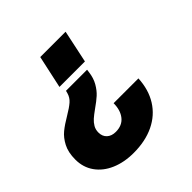

<svg xmlns="http://www.w3.org/2000/svg" viewBox="-184 -714 1018 1018"><g transform="rotate(-45 325.0 -205.0)"><path d="M274 -161Q246 -141 231.5 -128Q217 -115 207 -98Q197 -81 197 -59Q197 -30 215.5 -13Q234 4 265 4Q313 4 338.5 -28Q364 -60 364 -112H550Q546 -31 509 28Q472 87 406.5 118.5Q341 150 253 150Q182 150 126.5 126Q71 102 40 58Q9 14 9 -44Q9 -98 28 -134.5Q47 -171 74 -193Q101 -215 142 -239Q181 -262 201 -279.5Q221 -297 228 -322L232 -337H390L388 -321Q383 -281 366 -251.5Q349 -222 328 -203Q307 -184 274 -161ZM262 -560H452L413 -376H222Z"/></g></svg>

Font: Azeret Mono ExtraBold
Style: Italic
Weight: 800
Italic angle: -12°
Designer: Martin Vácha
Foundry: Displaay
Version: Version 1.000; Glyphs 3.0.3, build 3074